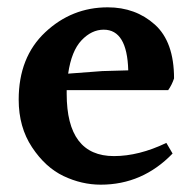

<svg xmlns="http://www.w3.org/2000/svg" viewBox="-20 -538 529 524"><path d="M263 -457Q230 -457 202.5 -428Q175 -399 166 -337L259 -344L330 -346Q327 -457 263 -457ZM162 -292V-282Q162 -112 291 -112Q359 -112 434 -148L451 -119Q369 -34 255 -34Q203 -34 153.5 -57.5Q104 -81 67.5 -136Q31 -191 31 -266Q31 -382 103.5 -450Q176 -518 274 -518Q350 -518 402.5 -471Q455 -424 455 -324Q449 -306 439 -292Z"/></svg>

Font: Halant SemiBold
Style: Regular
Weight: 600
Designer: Hitesh Malaviya (Devanagari), Satya Rajpurohit (Latin)
Foundry: Indian Type Foundry
Version: Version 1.101;PS 1.0;hotconv 1.0.78;makeotf.lib2.5.61930; tt